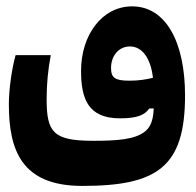

<svg xmlns="http://www.w3.org/2000/svg" viewBox="-20 -368 626 613"><path d="M242.7 225.6C482.9 225.6 570.8 164.6 570.8 -63C570.8 -234.9 508.8 -347.7 401.9 -347.7C306.2 -347.7 238.8 -256.8 238.8 -141.6C238.8 -52.2 261.7 9.8 362.8 9.8C417.5 9.8 441.9 -0.5 456.5 -21.5L470.7 -22C469.7 6.8 464.4 33.2 445.3 49.8C413.1 78.1 351.6 81.5 276.9 81.5C149.9 81.5 128.9 54.2 128.9 -51.3C128.9 -101.1 133.3 -144.5 142.1 -191.9H29.8C18.6 -152.8 8.3 -85.4 8.3 -35.2C8.3 110.8 48.3 225.6 242.7 225.6ZM468.3 -119.6C444.8 -113.8 422.4 -110.4 393.6 -110.4C349.1 -110.4 334.5 -118.2 334.5 -150.9C334.5 -189 358.4 -219.7 395 -219.7C434.1 -219.7 461.4 -181.6 468.3 -119.6Z"/></svg>

Font: Cascadia Code
Style: Bold
Weight: 700
Monospace: yes
Designer: Aaron Bell
Foundry: Saja Typeworks
Version: Version 2404.023